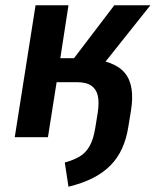

<svg xmlns="http://www.w3.org/2000/svg" viewBox="-20 -521 591 729"><path d="M240 188 226 96Q259 87 282 73.5Q305 60 320 34Q335 8 342 -37L351 -93Q357 -132 351.5 -157Q346 -182 327 -195.5Q308 -209 271 -209H195L162 0H36L115 -501H240L209 -300H261L414 -501H551L352 -251L300 -296Q358 -296 395.5 -282.5Q433 -269 453.5 -244.5Q474 -220 479.5 -183.5Q485 -147 477 -99L467 -38Q460 6 443.5 42.5Q427 79 399.5 107Q372 135 332.5 155Q293 175 240 188Z"/></svg>

Font: Nunito Sans 7pt Condensed
Style: Bold Italic
Weight: 700
Width: 3
Italic angle: -9°
Designer: Vernon Adams
Foundry: Vernon Adams
Version: Version 3.101;gftools[0.9.27]